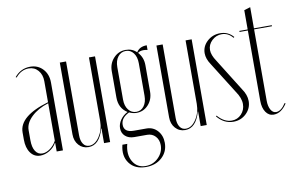

<svg xmlns="http://www.w3.org/2000/svg" viewBox="-80 -766 1683 1090"><g transform="rotate(-10 761.0 -221.5)"><path d="M23 -100V-141Q23 -235 195 -285V-406Q195 -444 174 -468.5Q153 -493 120 -493Q76 -493 44 -454L39 -457Q75 -501 130 -501Q174 -501 202.5 -470.5Q231 -440 231 -392V-1H195V-50H193Q179 -25 153 -9.5Q127 6 100 6Q65 6 44 -23Q23 -52 23 -100ZM113 -4Q136 -4 159 -21Q182 -38 195 -63V-279Q134 -260 96.5 -224Q59 -188 59 -148V-90Q59 -49 73.5 -26.5Q88 -4 113 -4Z M466 -85Q441 6 378 6Q344 6 322 -18.5Q300 -43 300 -81V-495H336V-70Q336 -38 348.5 -19.5Q361 -1 383 -1Q417 -1 442.5 -40Q468 -79 468 -129V-495H503V-1H468V-85Z M680 174Q616 174 584.5 131.5Q553 89 569 26H597Q581 84 605 126Q629 168 679 168Q722 168 752.5 137.5Q783 107 783 66Q783 35 764.5 15Q746 -5 717 -5H643Q611 -5 591.5 -22.5Q572 -40 572 -68Q572 -93 588 -116Q604 -139 630 -152Q582 -182 582 -244V-396Q582 -440 610.5 -470.5Q639 -501 680 -501Q718 -501 743 -476Q761 -506 803 -506V-479Q791 -482 780 -482Q759 -482 747 -472Q776 -441 776 -396V-244Q776 -199 748.5 -168.5Q721 -138 680 -138Q660 -138 638 -148Q590 -125 590 -85Q590 -41 647 -41H719Q758 -41 783 -13Q808 15 808 57Q808 108 772 141Q736 174 680 174ZM617 -226Q617 -189 634.5 -166.5Q652 -144 680 -144Q707 -144 724 -166.5Q741 -189 741 -226V-413Q741 -450 724 -472.5Q707 -495 680 -495Q652 -495 634.5 -472.5Q617 -450 617 -413Z M1023 -85Q998 6 935 6Q901 6 879 -18.5Q857 -43 857 -81V-495H893V-70Q893 -38 905.5 -19.5Q918 -1 940 -1Q974 -1 999.5 -40Q1025 -79 1025 -129V-495H1060V-1H1025V-85Z M1301 -466 1296 -462Q1270 -494 1233 -494Q1200 -494 1176 -471Q1152 -448 1152 -417Q1152 -388 1177 -351L1292 -167Q1318 -130 1318 -94Q1318 -52 1287.5 -22.5Q1257 7 1213 7Q1159 7 1120 -40L1124 -44Q1161 -1 1205 -1Q1238 -1 1260.5 -25Q1283 -49 1283 -83Q1283 -118 1255 -158L1142 -338Q1119 -372 1119 -404Q1119 -444 1150 -472.5Q1181 -501 1225 -501Q1271 -501 1301 -466Z M1445 7Q1417 7 1400 -18Q1383 -43 1383 -83V-489H1335V-495H1383V-606L1419 -617V-495H1522V-489H1419V-78Q1419 -46 1430.5 -25.5Q1442 -5 1461 -5Q1490 -5 1517 -47L1522 -44Q1489 7 1445 7Z"/></g></svg>

Font: Moniqa ExtLt Narrow Display
Style: Regular
Weight: 200
Width: 4
Designer: Rajesh Rajput
Foundry: Rajesh Rajput
Version: Version 1.000